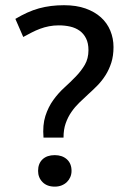

<svg xmlns="http://www.w3.org/2000/svg" viewBox="-20 -694 484 726"><path d="M144.5 -173.8Q140.6 -221.2 151.6 -255.4Q162.6 -289.6 181.6 -315.9Q200.7 -342.3 223.6 -363Q246.6 -383.8 266.8 -404.8Q287.1 -425.8 300.8 -449.2Q314.5 -472.7 314.5 -504.4Q314.5 -530.8 305.4 -548.8Q296.4 -566.9 281 -577.9Q265.6 -588.9 245.4 -593.5Q225.1 -598.1 202.1 -598.1Q183.1 -598.1 165.5 -594.7Q147.9 -591.3 131.6 -585.2Q115.2 -579.1 99.6 -571Q84 -563 67.9 -554.2L38.1 -622.6Q61 -636.2 83 -646.2Q105 -656.2 127.4 -662.4Q149.9 -668.5 173.1 -671.4Q196.3 -674.3 222.2 -674.3Q268.6 -674.3 303.5 -661.9Q338.4 -649.4 361.8 -628.2Q385.3 -606.9 397.2 -577.9Q409.2 -548.8 409.2 -516.1Q409.2 -482.9 400.9 -457Q392.6 -431.2 379.4 -410.2Q366.2 -389.2 349.4 -371.8Q332.5 -354.5 314.5 -338.4Q296.9 -322.3 280 -305.9Q263.2 -289.6 250 -270.5Q236.8 -251.5 228.5 -228Q220.2 -204.6 220.2 -173.8ZM124 -47.9Q124 -75.7 140.9 -91.6Q157.7 -107.4 187 -107.4Q215.3 -107.4 232.9 -91.6Q250.5 -75.7 250.5 -47.9Q250.5 -35.2 245.8 -24.4Q241.2 -13.7 232.9 -5.6Q224.6 2.4 212.9 7.1Q201.2 11.7 187 11.7Q157.7 11.7 140.9 -5.4Q124 -22.5 124 -47.9Z"/></svg>

Font: PT Astra Sans
Style: Regular
Weight: 400
Designer: A.Korolkova, I. Chaeva
Foundry: ParaType Ltd
Version: Version 1.001; ttfautohint (v1.6)